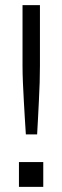

<svg xmlns="http://www.w3.org/2000/svg" viewBox="-20 -730 244 750"><path d="M54 0V-97H149V0ZM81 -205Q79 -234 77 -268Q75 -302 73 -337.5Q71 -373 69.5 -408Q68 -443 68 -473V-710H136V-473Q136 -443 135 -408Q134 -373 132 -337.5Q130 -302 128.5 -268Q127 -234 125 -205Z"/></svg>

Font: Geist Light
Style: Regular
Weight: 400
Designer: Basement.studio, Andrés Briganti, Mateo Zaragoza
Foundry: Basement.studio, Vercel, Andrés Briganti, Guido Ferreyra, Mateo Zaragoza
Version: Version 1.401